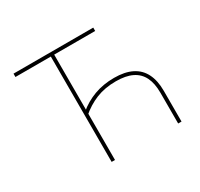

<svg xmlns="http://www.w3.org/2000/svg" viewBox="-152 -921 1160 1113"><g transform="rotate(-30 428.0 -364.0)"><path d="M550.3 -415Q621.6 -415 668.9 -391.4Q716.3 -367.7 739.7 -321Q763.2 -274.4 763.2 -206.1V0H740.7V-206.1Q740.7 -268.6 720.5 -309.8Q700.2 -351.1 658 -371.8Q615.7 -392.6 549.8 -392.6Q475.6 -392.6 417 -368.9Q358.4 -345.2 307.1 -300.3V-328.6Q356.4 -370.1 417.2 -392.6Q478 -415 550.3 -415ZM317.9 -715.8V0H295.4V-715.8ZM58.6 -705.1V-727.5H592.3V-705.1Z"/></g></svg>

Font: Inter 16pt Thin
Style: Regular
Weight: 250
Version: Version 4.001;git-66647c0bb